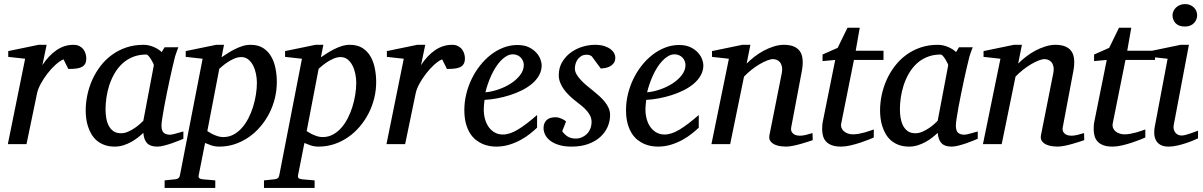

<svg xmlns="http://www.w3.org/2000/svg" viewBox="-20 -717 5982 955"><path d="M409.2 -426.8Q409.2 -409.2 402.8 -398.7Q396.5 -388.2 384.8 -382.8Q373 -377.4 356.7 -375.7Q340.3 -374 319.8 -374L295.9 -421.9Q277.3 -414.1 256.1 -394.8Q234.9 -375.5 215.8 -350.8Q196.8 -326.2 182.6 -300Q168.5 -273.9 164.1 -252L111.8 0H19L105 -424.8L21 -434.1V-462.9L171.9 -494.1H211.9L190.9 -393.1Q221.7 -440.4 260.7 -467.3Q299.8 -494.1 345.2 -494.1Q363.3 -494.1 375.5 -487.5Q387.7 -481 395.3 -470.7Q402.8 -460.4 406 -448.7Q409.2 -437 409.2 -426.8Z M745.1 -392.1Q745.6 -394.5 741.5 -403.3Q737.3 -412.1 731.4 -421.6Q725.6 -431.2 719 -438.5Q712.4 -445.8 708 -445.8Q669.9 -445.8 639.9 -433.3Q609.9 -420.9 587.4 -399.7Q564.9 -378.4 549.1 -350.6Q533.2 -322.8 523.4 -292.5Q513.7 -262.2 509.3 -231.4Q504.9 -200.7 504.9 -172.9Q504.9 -151.9 508.3 -130.9Q511.7 -109.9 520.3 -92.8Q528.8 -75.7 543.7 -64.9Q558.6 -54.2 582 -54.2Q599.6 -54.2 617.2 -62Q634.8 -69.8 649.9 -80.1Q665 -90.3 676.3 -100.6Q687.5 -110.8 692.9 -116.2ZM892.1 -26.9Q886.2 -24.4 870.6 -17.8Q855 -11.2 835.7 -4.6Q816.4 2 796.6 7.1Q776.9 12.2 762.2 12.2Q744.1 12.2 731.7 7.8Q719.2 3.4 711.2 -5.4Q703.1 -14.2 698.7 -26.9Q694.3 -39.6 692.9 -56.2Q681.6 -45.4 666.5 -33.4Q651.4 -21.5 633.1 -11.2Q614.7 -1 594 5.6Q573.2 12.2 550.8 12.2Q521.5 12.2 499.3 3.9Q477.1 -4.4 460.9 -18.3Q444.8 -32.2 434.3 -50.5Q423.8 -68.8 417.5 -88.6Q411.1 -108.4 408.7 -128.7Q406.2 -148.9 406.2 -167Q406.2 -205.6 414.6 -244.9Q422.9 -284.2 439.2 -320.6Q455.6 -356.9 480 -388.7Q504.4 -420.4 536.4 -443.8Q568.4 -467.3 607.7 -480.7Q647 -494.1 693.8 -494.1Q707.5 -494.1 720.9 -491Q734.4 -487.8 746.1 -482.7Q757.8 -477.5 767.6 -471.2Q777.3 -464.8 784.2 -458L798.8 -481.9H867.2Q864.7 -476.1 861.8 -468Q858.9 -460 856 -451.7Q853 -443.4 850.8 -436Q848.6 -428.7 848.1 -424.8Q844.7 -411.6 838.4 -385Q832 -358.4 825 -325.2Q817.9 -292 810.3 -255.6Q802.7 -219.2 796.9 -186.8Q791 -154.3 787.1 -129.2Q783.2 -104 783.2 -92.8Q783.2 -66.4 794.4 -56.6Q805.7 -46.9 826.2 -46.9Q831.1 -46.9 840.6 -49.1Q850.1 -51.3 860.4 -54.2Q870.6 -57.1 879.4 -59.6Q888.2 -62 892.1 -63Z M1257.8 -305.2Q1257.8 -327.1 1253.2 -349.9Q1248.5 -372.6 1239 -391.1Q1229.5 -409.7 1214.8 -421.4Q1200.2 -433.1 1180.2 -433.1Q1162.1 -433.1 1144 -425Q1126 -417 1111.1 -407Q1096.2 -397 1085.4 -387.5Q1074.7 -377.9 1070.8 -375L1011.2 -64.9Q1015.6 -62.5 1023.7 -57.4Q1031.7 -52.2 1042.5 -47.4Q1053.2 -42.5 1065.4 -38.8Q1077.6 -35.2 1090.8 -35.2Q1118.2 -35.2 1141.1 -47.4Q1164.1 -59.6 1182.6 -80.3Q1201.2 -101.1 1215.3 -128.4Q1229.5 -155.8 1238.8 -185.8Q1248 -215.8 1252.9 -246.6Q1257.8 -277.3 1257.8 -305.2ZM1356.9 -309.1Q1356.9 -268.1 1347.2 -228.3Q1337.4 -188.5 1319.1 -152.8Q1300.8 -117.2 1274.9 -86.9Q1249 -56.6 1217.3 -34.7Q1185.5 -12.7 1148.4 -0.2Q1111.3 12.2 1070.8 12.2Q1048.3 12.2 1030.3 5.9Q1012.2 -0.5 1000 -5.9L968.3 154.8Q966.3 163.1 970.5 168.2Q974.6 173.3 987.8 174.8L1050.8 180.2V217.8H798.8V180.2L851.1 174.8Q872.1 173.3 875 154.8L987.8 -424.8L903.8 -434.1V-462.9L1055.2 -494.1H1094.2L1082 -432.1Q1094.7 -440.4 1111.1 -451.2Q1127.4 -461.9 1146 -471.4Q1164.6 -481 1184.8 -487.5Q1205.1 -494.1 1226.1 -494.1Q1264.2 -494.1 1289.3 -477.8Q1314.5 -461.4 1329.3 -435.1Q1344.2 -408.7 1350.6 -375.5Q1356.9 -342.3 1356.9 -309.1Z M1752 -305.2Q1752 -327.1 1747.3 -349.9Q1742.7 -372.6 1733.2 -391.1Q1723.6 -409.7 1709 -421.4Q1694.3 -433.1 1674.3 -433.1Q1656.2 -433.1 1638.2 -425Q1620.1 -417 1605.2 -407Q1590.3 -397 1579.6 -387.5Q1568.8 -377.9 1564.9 -375L1505.4 -64.9Q1509.8 -62.5 1517.8 -57.4Q1525.9 -52.2 1536.6 -47.4Q1547.4 -42.5 1559.6 -38.8Q1571.8 -35.2 1585 -35.2Q1612.3 -35.2 1635.3 -47.4Q1658.2 -59.6 1676.8 -80.3Q1695.3 -101.1 1709.5 -128.4Q1723.6 -155.8 1732.9 -185.8Q1742.2 -215.8 1747.1 -246.6Q1752 -277.3 1752 -305.2ZM1851.1 -309.1Q1851.1 -268.1 1841.3 -228.3Q1831.5 -188.5 1813.2 -152.8Q1794.9 -117.2 1769 -86.9Q1743.2 -56.6 1711.4 -34.7Q1679.7 -12.7 1642.6 -0.2Q1605.5 12.2 1564.9 12.2Q1542.5 12.2 1524.4 5.9Q1506.3 -0.5 1494.1 -5.9L1462.4 154.8Q1460.4 163.1 1464.6 168.2Q1468.8 173.3 1481.9 174.8L1544.9 180.2V217.8H1293V180.2L1345.2 174.8Q1366.2 173.3 1369.1 154.8L1481.9 -424.8L1397.9 -434.1V-462.9L1549.3 -494.1H1588.4L1576.2 -432.1Q1588.9 -440.4 1605.2 -451.2Q1621.6 -461.9 1640.1 -471.4Q1658.7 -481 1679 -487.5Q1699.2 -494.1 1720.2 -494.1Q1758.3 -494.1 1783.4 -477.8Q1808.6 -461.4 1823.5 -435.1Q1838.4 -408.7 1844.7 -375.5Q1851.1 -342.3 1851.1 -309.1Z M2292.5 -426.8Q2292.5 -409.2 2286.1 -398.7Q2279.8 -388.2 2268.1 -382.8Q2256.3 -377.4 2240 -375.7Q2223.6 -374 2203.1 -374L2179.2 -421.9Q2160.6 -414.1 2139.4 -394.8Q2118.2 -375.5 2099.1 -350.8Q2080.1 -326.2 2065.9 -300Q2051.8 -273.9 2047.4 -252L1995.1 0H1902.3L1988.3 -424.8L1904.3 -434.1V-462.9L2055.2 -494.1H2095.2L2074.2 -393.1Q2105 -440.4 2144 -467.3Q2183.1 -494.1 2228.5 -494.1Q2246.6 -494.1 2258.8 -487.5Q2271 -481 2278.6 -470.7Q2286.1 -460.4 2289.3 -448.7Q2292.5 -437 2292.5 -426.8Z M2585.4 -394Q2585.4 -403.8 2581.5 -413.3Q2577.6 -422.9 2570.8 -430.2Q2564 -437.5 2553.7 -442.1Q2543.5 -446.8 2531.2 -446.8Q2514.6 -446.8 2499.5 -438Q2484.4 -429.2 2470.5 -414.6Q2456.5 -399.9 2444.6 -380.9Q2432.6 -361.8 2423.1 -340.8Q2413.6 -319.8 2406.2 -298.3Q2398.9 -276.9 2394.5 -257.8Q2426.3 -260.7 2460.2 -272.5Q2494.1 -284.2 2522 -302.5Q2549.8 -320.8 2567.6 -344.2Q2585.4 -367.7 2585.4 -394ZM2674.3 -393.1Q2674.3 -365.7 2661.6 -342.8Q2648.9 -319.8 2627.2 -301.3Q2605.5 -282.7 2576.9 -268.3Q2548.3 -253.9 2516.8 -243.9Q2485.4 -233.9 2452.6 -227.8Q2419.9 -221.7 2390.1 -220.2Q2388.7 -210.4 2387.5 -196.8Q2386.2 -183.1 2386.2 -173.8Q2386.2 -146.5 2392.8 -123.5Q2399.4 -100.6 2411.9 -83.7Q2424.3 -66.9 2441.9 -57.4Q2459.5 -47.9 2481.4 -47.9Q2515.1 -47.9 2555.7 -72.3Q2596.2 -96.7 2651.4 -145V-82Q2637.2 -68.4 2616.7 -52Q2596.2 -35.6 2570.1 -21.2Q2543.9 -6.8 2513.2 2.7Q2482.4 12.2 2448.2 12.2Q2433.1 12.2 2415.3 9.3Q2397.5 6.3 2379.9 -1.2Q2362.3 -8.8 2345.9 -22Q2329.6 -35.2 2317.1 -55.4Q2304.7 -75.7 2297.1 -103.8Q2289.6 -131.8 2289.6 -169.9Q2289.6 -209.5 2299.1 -248.8Q2308.6 -288.1 2325.9 -324Q2343.3 -359.9 2367.7 -390.9Q2392.1 -421.9 2421.4 -444.6Q2450.7 -467.3 2484.1 -480.2Q2517.6 -493.2 2553.2 -493.2Q2587.9 -493.2 2611.1 -481.7Q2634.3 -470.2 2648.4 -454.1Q2662.6 -438 2668.5 -420.9Q2674.3 -403.8 2674.3 -393.1Z M3040.5 -431.2Q3040.5 -413.6 3032.7 -403.1Q3024.9 -392.6 3013.7 -386.7Q3002.4 -380.9 2990 -378.7Q2977.5 -376.5 2968.3 -376L2923.3 -437Q2920.4 -439.5 2914.1 -442.1Q2907.7 -444.8 2898.4 -444.8Q2881.8 -444.8 2870.6 -437.7Q2859.4 -430.7 2852.3 -420.2Q2845.2 -409.7 2842.3 -397.7Q2839.4 -385.7 2839.4 -376Q2839.4 -362.3 2847.2 -348.4Q2855 -334.5 2867.7 -320.6Q2880.4 -306.6 2896.2 -293.2Q2912.1 -279.8 2928.2 -267.1Q2944.8 -253.9 2960.2 -240Q2975.6 -226.1 2987.8 -211.2Q3000 -196.3 3007.3 -179.7Q3014.6 -163.1 3014.6 -145Q3014.6 -114.3 3002.2 -85.9Q2989.7 -57.6 2965.6 -35.6Q2941.4 -13.7 2905.5 -0.7Q2869.6 12.2 2823.2 12.2Q2787.1 12.2 2760.7 4.2Q2734.4 -3.9 2717.3 -16.8Q2700.2 -29.8 2691.9 -46.4Q2683.6 -63 2683.6 -80.1Q2683.6 -104 2698 -118.9Q2712.4 -133.8 2743.2 -133.8Q2752.4 -133.8 2760.7 -131.3Q2769 -128.9 2775.9 -125.7Q2782.7 -122.6 2787.8 -118.9Q2793 -115.2 2795.4 -112.8L2776.4 -64Q2787.1 -48.8 2803 -38.3Q2818.8 -27.8 2844.2 -27.8Q2859.4 -27.8 2873.5 -33.7Q2887.7 -39.6 2898.7 -50.3Q2909.7 -61 2916 -76.4Q2922.4 -91.8 2922.4 -110.8Q2922.4 -126 2916.3 -139.4Q2910.2 -152.8 2899.2 -165.5Q2888.2 -178.2 2873.3 -190.7Q2858.4 -203.1 2840.3 -216.8Q2824.7 -229 2810.3 -243.2Q2795.9 -257.3 2784.4 -273.2Q2772.9 -289.1 2766.1 -306.6Q2759.3 -324.2 2759.3 -342.8Q2759.3 -379.4 2775.9 -407.7Q2792.5 -436 2818.6 -455.3Q2844.7 -474.6 2876.7 -484.4Q2908.7 -494.1 2939.5 -494.1Q2967.8 -494.1 2987.1 -487.5Q3006.3 -481 3018.3 -471.4Q3030.3 -461.9 3035.4 -450.9Q3040.5 -439.9 3040.5 -431.2Z M3389.6 -394Q3389.6 -403.8 3385.7 -413.3Q3381.8 -422.9 3375 -430.2Q3368.2 -437.5 3357.9 -442.1Q3347.7 -446.8 3335.4 -446.8Q3318.8 -446.8 3303.7 -438Q3288.6 -429.2 3274.7 -414.6Q3260.7 -399.9 3248.8 -380.9Q3236.8 -361.8 3227.3 -340.8Q3217.8 -319.8 3210.4 -298.3Q3203.1 -276.9 3198.7 -257.8Q3230.5 -260.7 3264.4 -272.5Q3298.3 -284.2 3326.2 -302.5Q3354 -320.8 3371.8 -344.2Q3389.6 -367.7 3389.6 -394ZM3478.5 -393.1Q3478.5 -365.7 3465.8 -342.8Q3453.1 -319.8 3431.4 -301.3Q3409.7 -282.7 3381.1 -268.3Q3352.5 -253.9 3321 -243.9Q3289.6 -233.9 3256.8 -227.8Q3224.1 -221.7 3194.3 -220.2Q3192.9 -210.4 3191.7 -196.8Q3190.4 -183.1 3190.4 -173.8Q3190.4 -146.5 3197 -123.5Q3203.6 -100.6 3216.1 -83.7Q3228.5 -66.9 3246.1 -57.4Q3263.7 -47.9 3285.6 -47.9Q3319.3 -47.9 3359.9 -72.3Q3400.4 -96.7 3455.6 -145V-82Q3441.4 -68.4 3420.9 -52Q3400.4 -35.6 3374.3 -21.2Q3348.1 -6.8 3317.4 2.7Q3286.6 12.2 3252.4 12.2Q3237.3 12.2 3219.5 9.3Q3201.7 6.3 3184.1 -1.2Q3166.5 -8.8 3150.1 -22Q3133.8 -35.2 3121.3 -55.4Q3108.9 -75.7 3101.3 -103.8Q3093.8 -131.8 3093.8 -169.9Q3093.8 -209.5 3103.3 -248.8Q3112.8 -288.1 3130.1 -324Q3147.5 -359.9 3171.9 -390.9Q3196.3 -421.9 3225.6 -444.6Q3254.9 -467.3 3288.3 -480.2Q3321.8 -493.2 3357.4 -493.2Q3392.1 -493.2 3415.3 -481.7Q3438.5 -470.2 3452.6 -454.1Q3466.8 -438 3472.7 -420.9Q3478.5 -403.8 3478.5 -393.1Z M4022.5 -20Q4016.1 -17.6 4000.2 -12.5Q3984.4 -7.3 3964.8 -1.7Q3945.3 3.9 3924.8 8.1Q3904.3 12.2 3888.7 12.2Q3879.9 12.2 3864.5 10.5Q3849.1 8.8 3835 2.7Q3820.8 -3.4 3812 -15.1Q3803.2 -26.9 3807.6 -46.9L3868.7 -354Q3872.1 -374 3868.9 -387.2Q3865.7 -400.4 3858.6 -408.4Q3851.6 -416.5 3842.3 -419.7Q3833 -422.9 3824.7 -422.9Q3812.5 -422.9 3794.7 -415.8Q3776.9 -408.7 3757.1 -397Q3737.3 -385.3 3717.3 -369.4Q3697.3 -353.5 3680.7 -335.9L3611.8 0H3518.6L3605.5 -424.8L3521.5 -434.1V-462.9L3672.4 -494.1H3712.4L3693.8 -400.9Q3710.4 -417.5 3731.9 -434.3Q3753.4 -451.2 3777.8 -464.4Q3802.2 -477.5 3828.4 -485.8Q3854.5 -494.1 3879.4 -494.1Q3934.1 -494.1 3957.3 -463.9Q3980.5 -433.6 3968.8 -366.2L3915.5 -84Q3913.1 -69.8 3917.7 -61.5Q3922.4 -53.2 3929.9 -48.8Q3937.5 -44.4 3945.8 -43.2Q3954.1 -42 3958.5 -42Q3972.2 -42 3988.3 -45.9Q4004.4 -49.8 4021.5 -55.2Z M4227.5 -418.9 4164.6 -105Q4161.6 -91.8 4165.5 -81.3Q4169.4 -70.8 4178 -63.7Q4186.5 -56.6 4198 -52.7Q4209.5 -48.8 4222.2 -48.8Q4236.3 -48.8 4251.5 -51.5Q4266.6 -54.2 4280.5 -58.1Q4294.4 -62 4306.4 -66.2Q4318.4 -70.3 4326.2 -73.2V-33.2Q4319.8 -30.3 4301.8 -22.9Q4283.7 -15.6 4260.3 -7.8Q4236.8 0 4210.9 6.1Q4185.1 12.2 4163.6 12.2Q4136.2 12.2 4118.2 5.6Q4100.1 -1 4089.4 -12.5Q4078.6 -23.9 4074 -39.8Q4069.3 -55.7 4069.3 -74.2Q4069.3 -84 4070.1 -94.2Q4070.8 -104.5 4073.2 -115.2L4134.3 -418.9L4071.3 -413.1V-445.8L4146.5 -479L4195.3 -579.1H4256.3L4236.3 -464.8H4374.5V-418.9Z M4696.3 -392.1Q4696.8 -394.5 4692.6 -403.3Q4688.5 -412.1 4682.6 -421.6Q4676.8 -431.2 4670.2 -438.5Q4663.6 -445.8 4659.2 -445.8Q4621.1 -445.8 4591.1 -433.3Q4561 -420.9 4538.6 -399.7Q4516.1 -378.4 4500.2 -350.6Q4484.4 -322.8 4474.6 -292.5Q4464.8 -262.2 4460.4 -231.4Q4456.1 -200.7 4456.1 -172.9Q4456.1 -151.9 4459.5 -130.9Q4462.9 -109.9 4471.4 -92.8Q4480 -75.7 4494.9 -64.9Q4509.8 -54.2 4533.2 -54.2Q4550.8 -54.2 4568.4 -62Q4585.9 -69.8 4601.1 -80.1Q4616.2 -90.3 4627.4 -100.6Q4638.7 -110.8 4644 -116.2ZM4843.3 -26.9Q4837.4 -24.4 4821.8 -17.8Q4806.2 -11.2 4786.9 -4.6Q4767.6 2 4747.8 7.1Q4728 12.2 4713.4 12.2Q4695.3 12.2 4682.9 7.8Q4670.4 3.4 4662.4 -5.4Q4654.3 -14.2 4649.9 -26.9Q4645.5 -39.6 4644 -56.2Q4632.8 -45.4 4617.7 -33.4Q4602.5 -21.5 4584.2 -11.2Q4565.9 -1 4545.2 5.6Q4524.4 12.2 4502 12.2Q4472.7 12.2 4450.4 3.9Q4428.2 -4.4 4412.1 -18.3Q4396 -32.2 4385.5 -50.5Q4375 -68.8 4368.7 -88.6Q4362.3 -108.4 4359.9 -128.7Q4357.4 -148.9 4357.4 -167Q4357.4 -205.6 4365.7 -244.9Q4374 -284.2 4390.4 -320.6Q4406.7 -356.9 4431.2 -388.7Q4455.6 -420.4 4487.5 -443.8Q4519.5 -467.3 4558.8 -480.7Q4598.1 -494.1 4645 -494.1Q4658.7 -494.1 4672.1 -491Q4685.5 -487.8 4697.3 -482.7Q4709 -477.5 4718.8 -471.2Q4728.5 -464.8 4735.4 -458L4750 -481.9H4818.4Q4815.9 -476.1 4813 -468Q4810.1 -460 4807.1 -451.7Q4804.2 -443.4 4802 -436Q4799.8 -428.7 4799.3 -424.8Q4795.9 -411.6 4789.6 -385Q4783.2 -358.4 4776.1 -325.2Q4769 -292 4761.5 -255.6Q4753.9 -219.2 4748 -186.8Q4742.2 -154.3 4738.3 -129.2Q4734.4 -104 4734.4 -92.8Q4734.4 -66.4 4745.6 -56.6Q4756.8 -46.9 4777.3 -46.9Q4782.2 -46.9 4791.7 -49.1Q4801.3 -51.3 4811.5 -54.2Q4821.8 -57.1 4830.6 -59.6Q4839.4 -62 4843.3 -63Z M5373 -20Q5366.7 -17.6 5350.8 -12.5Q5335 -7.3 5315.4 -1.7Q5295.9 3.9 5275.4 8.1Q5254.9 12.2 5239.3 12.2Q5230.5 12.2 5215.1 10.5Q5199.7 8.8 5185.5 2.7Q5171.4 -3.4 5162.6 -15.1Q5153.8 -26.9 5158.2 -46.9L5219.2 -354Q5222.7 -374 5219.5 -387.2Q5216.3 -400.4 5209.2 -408.4Q5202.1 -416.5 5192.9 -419.7Q5183.6 -422.9 5175.3 -422.9Q5163.1 -422.9 5145.3 -415.8Q5127.4 -408.7 5107.7 -397Q5087.9 -385.3 5067.9 -369.4Q5047.9 -353.5 5031.2 -335.9L4962.4 0H4869.1L4956.1 -424.8L4872.1 -434.1V-462.9L5022.9 -494.1H5063L5044.4 -400.9Q5061 -417.5 5082.5 -434.3Q5104 -451.2 5128.4 -464.4Q5152.8 -477.5 5179 -485.8Q5205.1 -494.1 5230 -494.1Q5284.7 -494.1 5307.9 -463.9Q5331.1 -433.6 5319.3 -366.2L5266.1 -84Q5263.7 -69.8 5268.3 -61.5Q5272.9 -53.2 5280.5 -48.8Q5288.1 -44.4 5296.4 -43.2Q5304.7 -42 5309.1 -42Q5322.8 -42 5338.9 -45.9Q5355 -49.8 5372.1 -55.2Z M5578.1 -418.9 5515.1 -105Q5512.2 -91.8 5516.1 -81.3Q5520 -70.8 5528.6 -63.7Q5537.1 -56.6 5548.6 -52.7Q5560.1 -48.8 5572.8 -48.8Q5586.9 -48.8 5602.1 -51.5Q5617.2 -54.2 5631.1 -58.1Q5645 -62 5657 -66.2Q5668.9 -70.3 5676.8 -73.2V-33.2Q5670.4 -30.3 5652.3 -22.9Q5634.3 -15.6 5610.8 -7.8Q5587.4 0 5561.5 6.1Q5535.6 12.2 5514.2 12.2Q5486.8 12.2 5468.8 5.6Q5450.7 -1 5439.9 -12.5Q5429.2 -23.9 5424.6 -39.8Q5419.9 -55.7 5419.9 -74.2Q5419.9 -84 5420.7 -94.2Q5421.4 -104.5 5423.8 -115.2L5484.9 -418.9L5421.9 -413.1V-445.8L5497.1 -479L5545.9 -579.1H5606.9L5586.9 -464.8H5725.1V-418.9Z M5939 -28.8Q5933.1 -26.4 5917.5 -19.5Q5901.9 -12.7 5880.9 -5.6Q5859.9 1.5 5836.7 6.8Q5813.5 12.2 5793 12.2Q5767.1 12.2 5752 3.4Q5736.8 -5.4 5729.5 -19.5Q5722.2 -33.7 5721.2 -51.3Q5720.2 -68.8 5723.6 -85.9L5787.6 -424.8L5701.7 -434.1V-462.9L5852.5 -494.1H5893.6L5817.9 -94.2Q5815.9 -84 5818.1 -74.7Q5820.3 -65.4 5825.4 -58.3Q5830.6 -51.3 5838.6 -47.1Q5846.7 -43 5856.9 -43Q5865.7 -43 5877.7 -46.1Q5889.6 -49.3 5901.6 -53.5Q5913.6 -57.6 5923.8 -61.5Q5934.1 -65.4 5939 -66.9ZM5934.6 -641.1Q5934.6 -629.9 5930.4 -619.9Q5926.3 -609.9 5918.7 -602.1Q5911.1 -594.2 5899.9 -589.6Q5888.7 -585 5874 -585Q5843.3 -585 5827.6 -601.3Q5812 -617.7 5812 -641.1Q5812 -650.9 5816.2 -660.6Q5820.3 -670.4 5828.4 -678.5Q5836.4 -686.5 5848.1 -691.7Q5859.9 -696.8 5875 -696.8Q5889.2 -696.8 5900.1 -691.9Q5911.1 -687 5918.9 -679.2Q5926.8 -671.4 5930.7 -661.4Q5934.6 -651.4 5934.6 -641.1Z"/></svg>

Font: Charis SIL Am
Style: Italic
Weight: 400
Italic angle: -11°
Foundry: SIL International
Version: Version 5.000